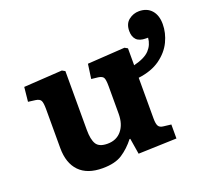

<svg xmlns="http://www.w3.org/2000/svg" viewBox="-119 -821 1057 980"><g transform="rotate(-20 409.5 -331.0)"><path d="M280 14Q197 14 154 -30.5Q111 -75 111 -157V-368Q111 -403 104.5 -415Q98 -427 76 -430L37 -435L45 -513L254 -526L270 -517V-198Q270 -145 285.5 -120Q301 -95 346 -95Q395 -95 423 -129Q451 -163 451 -220V-369Q451 -405 444.5 -416Q438 -427 416 -430L380 -434L391 -513L594 -526L610 -517V-425Q671 -440 696.5 -467.5Q722 -495 725 -533H714Q678 -533 662 -550Q646 -567 646 -597Q646 -637 671 -656.5Q696 -676 727 -676Q770 -676 794.5 -648.5Q819 -621 819 -573Q819 -525 797 -479Q775 -433 728.5 -399.5Q682 -366 610 -357V-136Q610 -107 617 -95Q624 -83 643 -81L685 -76V0L477 7L463 -79H459Q427 -38 387.5 -12Q348 14 280 14Z"/></g></svg>

Font: Literata 7pt
Style: Bold
Weight: 700
Designer: Latin by Veronika Burian and Jose Scaglione. Greek by Irene Vlachou. Cyrillic by Vera Evstafieva.
Foundry: TypeTogether
Version: Version 3.002